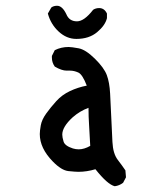

<svg xmlns="http://www.w3.org/2000/svg" viewBox="-20 -605 540 666"><path d="M378 41Q353 35 311 -18Q281 -9 252 -9Q242 -9 217.5 -11.5Q193 -14 163 -45Q118 -91 118 -140Q118 -151 121.5 -170.5Q125 -190 140.5 -211.5Q156 -233 175.5 -254.5Q195 -276 222.5 -289Q250 -302 281 -308Q266 -347 251.5 -353.5Q237 -360 223 -360H211Q194 -360 170 -374Q160 -388 160 -405V-411L170 -431Q192 -442 218 -442Q228 -442 252.5 -437.5Q277 -433 309 -401.5Q341 -370 350.5 -344.5Q360 -319 362 -280Q364 -241 366 -197Q368 -153 370 -112.5Q372 -72 388.5 -50.5Q405 -29 415 -14L417 10L407 29Q394 39 378 41ZM253 -87Q272 -87 293 -99Q291 -142 289 -171Q287 -200 287 -231Q257 -220 232 -198Q196 -165 196 -138Q196 -129 200.5 -114Q205 -99 233 -90Q243 -87 253 -87ZM245 -470Q211 -470 183.5 -495.5Q156 -521 146 -558L158 -579Q166 -585 178 -585Q196 -585 210 -556Q220 -531 247 -531Q272 -531 303 -571Q312 -577 324 -577Q342 -577 351 -558V-542Q345 -517 317 -493.5Q289 -470 245 -470Z"/></svg>

Font: Xiaolai SC
Style: Regular
Weight: 400
Designer: Nozomi Seto 瀬戸のぞみ
Version: Version 3.11;December 4, 2020;FontCreator 13.0.0.2613 64-bit